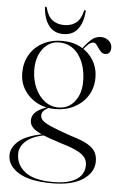

<svg xmlns="http://www.w3.org/2000/svg" viewBox="-58 -638 572 925"><g transform="rotate(5 228.5 -175.5)"><path d="M300.5 11Q233.5 -12 201.2 -26.2Q169 -40.5 159 -51.5Q149 -62.5 149 -75.5Q149 -88 159.5 -98.5Q170 -109 186.5 -116L187.5 -120.5Q155 -110.5 136.2 -99.2Q117.5 -88 109.5 -75Q101.5 -62 101.5 -46Q101.5 -27.5 115.2 -12.5Q129 2.5 163.8 17.8Q198.5 33 261.5 52.5Q311 67 337.8 81.2Q364.5 95.5 374.5 111Q384.5 126.5 384.5 145.5Q384.5 174.5 367.8 195.8Q351 217 317.8 228.5Q284.5 240 235 240Q141.5 240 98 206.2Q54.5 172.5 54.5 118.5Q54.5 82 88 54.5Q121.5 27 188 17L186 11Q92.5 26 53 57.8Q13.5 89.5 13.5 130Q13.5 179.5 66.8 213Q120 246.5 230 246.5Q325 246.5 377.8 211.8Q430.5 177 430.5 123Q430.5 97.5 419.8 78Q409 58.5 380.8 42.2Q352.5 26 300.5 11ZM313.5 -408 319 -406Q332.5 -423 344.8 -434.5Q357 -446 369 -446Q377.5 -446 383.8 -438.5Q390 -431 396.2 -421.2Q402.5 -411.5 410.5 -404Q418.5 -396.5 430.5 -396.5Q444 -396.5 450.5 -405.2Q457 -414 457 -428.5Q457 -448.5 441.2 -462.2Q425.5 -476 403.5 -476Q377.5 -476 357.5 -458.5Q337.5 -441 317.5 -413.5ZM393.5 -278.5Q393.5 -324 371.5 -361Q349.5 -398 310.5 -419.5Q271.5 -441 220.5 -441Q164.5 -441 124 -418.5Q83.5 -396 61.8 -357.8Q40 -319.5 40 -271Q40 -226 62.5 -189.8Q85 -153.5 124.2 -132.2Q163.5 -111 213.5 -111Q264 -111 305 -132.2Q346 -153.5 369.8 -191.2Q393.5 -229 393.5 -278.5ZM202.5 -432.5Q262 -433 297.8 -385.8Q333.5 -338.5 336 -263Q338 -200.5 308.2 -160.5Q278.5 -120.5 229 -120Q192 -119.5 162.5 -141.5Q133 -163.5 115.5 -201.5Q98 -239.5 96.5 -287.5Q95.5 -329 109 -361.8Q122.5 -394.5 147 -413.2Q171.5 -432 202.5 -432.5ZM220.5 -518Q254.5 -518 277.5 -535.2Q300.5 -552.5 310 -592.5Q311.5 -598.5 315 -598.5Q317 -598.5 318.2 -596.8Q319.5 -595 319 -591Q314.5 -537.5 290.2 -506Q266 -474.5 220.5 -474.5Q176 -474.5 151.2 -506Q126.5 -537.5 122 -591Q121.5 -595 122.8 -596.8Q124 -598.5 126 -598.5Q129.5 -598.5 131 -592.5Q141.5 -551.5 164.8 -534.8Q188 -518 220.5 -518Z"/></g></svg>

Font: Fraunces 120pt Light
Style: Regular
Weight: 300
Version: Version 1.000;[b76b70a41]